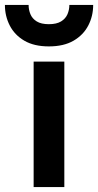

<svg xmlns="http://www.w3.org/2000/svg" viewBox="-58 -762 400 782"><path d="M79 0V-511H204V0ZM141 -573Q81 -573 41.2 -596.2Q1.5 -619.5 -18.2 -658Q-38 -696.5 -38 -742H58.5Q58.5 -722 66 -704Q73.5 -686 91.5 -674.8Q109.5 -663.5 141 -663.5Q172.5 -663.5 190.8 -674.8Q209 -686 216.8 -704Q224.5 -722 224.5 -742H321.5Q321.5 -696.5 301.5 -658Q281.5 -619.5 241.5 -596.2Q201.5 -573 141 -573Z"/></svg>

Font: Undotted
Style: Bold
Weight: 700
Designer: Delve Withrington, Dave Bailey, Thomas Jockin
Foundry: Delve Fonts LLC
Version: Version 4.000